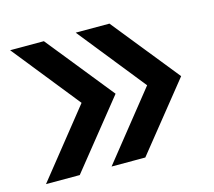

<svg xmlns="http://www.w3.org/2000/svg" viewBox="-77 -738 755 676"><g transform="rotate(-15 300.0 -400.0)"><path d="M251 -156 446 -400 251 -644H374L570 -400L374 -156ZM12 -156 207 -400 12 -644H135L331 -400L135 -156Z"/></g></svg>

Font: Victor Mono Thin
Style: Bold
Weight: 700
Monospace: yes
Version: Version 1.561;gftools[0.9.30]